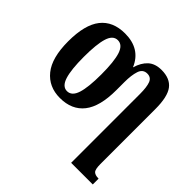

<svg xmlns="http://www.w3.org/2000/svg" viewBox="-192 -737 1167 1167"><g transform="rotate(45 391.0 -154.0)"><path d="M572 -352Q572 -411 560.5 -441Q549 -471 516 -471Q479 -471 466.5 -433Q454 -395 454 -336V-267Q454 -126 400.5 -58Q347 10 245 10Q149 10 93 -59Q37 -128 37 -270Q37 -412 90.5 -480Q144 -548 248 -548Q380 -548 427 -437H428Q443 -489 475 -518.5Q507 -548 562 -548Q635 -548 669 -503.5Q703 -459 703 -353V119Q703 166 716 178Q729 190 756 190H758V240H572ZM246 -50Q287 -50 304.5 -104.5Q322 -159 322 -270Q322 -380 304.5 -434Q287 -488 246 -488Q205 -488 188 -433.5Q171 -379 171 -270Q171 -160 188.5 -105Q206 -50 246 -50Z"/></g></svg>

Font: Noto Serif ExtraCondensed
Style: Bold
Weight: 700
Width: 2
Designer: Monotype Design Team
Foundry: Monotype Imaging Inc.
Version: Version 2.014; ttfautohint (v1.8.4.7-5d5b)